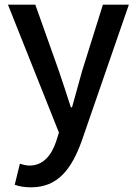

<svg xmlns="http://www.w3.org/2000/svg" viewBox="-20 -571 584 821"><path d="M113 230C228 230 286 151 329 33L531 -551H420L331 -267C317 -217 302 -163 288 -112H283C266 -164 249 -218 232 -267L131 -551H14L232 -4L220 34C200 93 165 137 106 137C91 137 75 132 65 129L43 219C62 226 84 230 113 230Z"/></svg>

Font: Noto Sans TC Medium
Style: Regular
Weight: 500
Designer: Ryoko NISHIZUKA 西塚涼子 (kana, bopomofo & ideographs); Paul D. Hunt (Latin, Greek & Cyrillic); Sandoll Communications 산돌커뮤니
Foundry: Adobe
Version: Version 2.004;hotconv 1.0.118;makeotfexe 2.5.65603